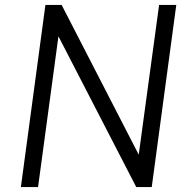

<svg xmlns="http://www.w3.org/2000/svg" viewBox="-20 -762 773 782"><path d="M545 -132 231 -742H165L65 0H135L218 -614L535 0H598L698 -742H628Z"/></svg>

Font: Cheyenne Sans Light
Style: Italic
Weight: 300
Italic angle: -8.13011°
Designer: The Public Sans project authors (U.S. Web Design System), Libre Franklin designed by Pablo Impallari and Rodrigo Fuenzal
Foundry: The Cheyenne Sans Project Authors
Version: Version 2.007